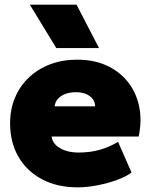

<svg xmlns="http://www.w3.org/2000/svg" viewBox="-20 -792 648 827"><path d="M314.5 15Q227 15 161.5 -19.5Q96 -54 59.8 -116Q23.5 -178 23.5 -261Q23.5 -321.5 44.8 -371.8Q66 -422 104.8 -458.5Q143.5 -495 196.2 -515Q249 -535 312.5 -535Q383.5 -535 438.8 -510Q494 -485 530 -440.2Q566 -395.5 579 -335.2Q592 -275 577.5 -204H202.5Q204.5 -183.5 219.8 -168Q235 -152.5 260.5 -143.8Q286 -135 318.5 -135Q366 -135 407 -146Q448 -157 488.5 -181L546.5 -49Q523.5 -31.5 484 -17Q444.5 -2.5 399.5 6.2Q354.5 15 314.5 15ZM215.5 -334H389.5Q389.5 -361 366.5 -378Q343.5 -395 306.5 -395Q268.5 -395 243.2 -378Q218 -361 215.5 -334ZM222.5 -585 108.5 -772H309.5L406.5 -585Z"/></svg>

Font: Geologica Black
Style: Regular
Weight: 900
Designer: Sindre Bremnes, Frode Helland
Foundry: Monokrom Skriftforlag AS
Version: Version 1.010;gftools[0.9.28]